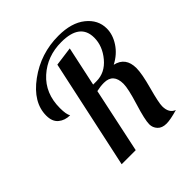

<svg xmlns="http://www.w3.org/2000/svg" viewBox="-204 -898 1062 1062"><g transform="rotate(-45 327.5 -366.5)"><path d="M56 -485Q56 -588 166.5 -669Q277 -750 416 -750Q518 -750 576 -703.5Q634 -657 634 -589Q634 -541 603.5 -494.5Q573 -448 519 -420Q595 -403 595 -318Q595 -275 570.5 -185.5Q546 -96 546 -68Q546 -15 585 0Q526 17 496 17Q461 17 443 -2.5Q425 -22 425 -48Q425 -83 454 -176.5Q483 -270 483 -307Q483 -388 410 -388Q382 -388 352 -381L271 0H161L299 -641L411 -656L361 -423H387Q454 -423 501.5 -480Q549 -537 549 -602Q549 -714 403 -714Q292 -714 215.5 -645Q139 -576 139 -461Q139 -411 151 -393Q111 -393 83.5 -415.5Q56 -438 56 -485Z"/></g></svg>

Font: Lobster Two
Style: Italic
Weight: 400
Designer: Pablo Impallari
Foundry: Pablo Impallari. www.impallari.com
Version: Version 1.006